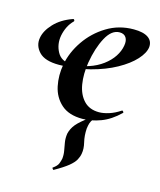

<svg xmlns="http://www.w3.org/2000/svg" viewBox="-100 -472 660 791"><g transform="rotate(15 230.0 -76.5)"><path d="M263 12Q205 12 172.5 -17Q140 -46 130.5 -91Q121 -136 130 -185Q140 -238 173.5 -287Q207 -336 258.5 -367.5Q310 -399 373 -399Q414 -399 434.5 -385Q455 -371 453 -345Q450 -319 423.5 -290Q397 -261 351 -235.5Q305 -210 244 -194Q183 -178 112 -178Q52 -178 27 -204.5Q2 -231 8 -265Q13 -296 42 -327Q71 -358 119 -375Q123 -377 125.5 -373Q128 -369 126 -367Q111 -352 102.5 -334.5Q94 -317 90 -297Q83 -259 100.5 -226.5Q118 -194 160 -194Q200 -194 233.5 -205Q267 -216 292.5 -235Q318 -254 333 -277Q348 -300 352 -324Q356 -346 347.5 -359Q339 -372 320 -372Q286 -372 262 -327.5Q238 -283 227 -218Q219 -167 226 -125Q233 -83 257 -57.5Q281 -32 322 -32Q341 -32 364.5 -39.5Q388 -47 412 -63Q414 -65 417.5 -61Q421 -57 419 -55Q381 -18 340.5 -3Q300 12 263 12ZM203 246Q202 247 198.5 242.5Q195 238 198 237Q215 225 219.5 213.5Q224 202 226 192Q228 175 225 158.5Q222 142 219 124.5Q216 107 219 87Q224 65 239.5 46Q255 27 298 -4Q303 -8 306.5 -4Q310 0 306 4Q299 13 296 22Q293 31 291 46Q289 77 295.5 103.5Q302 130 298 151Q296 164 288.5 178Q281 192 261.5 208Q242 224 203 246Z"/></g></svg>

Font: Cormorant
Style: Bold Italic
Weight: 700
Italic angle: -10°
Designer: Christian Thalmann (Catharsis Fonts)
Foundry: Catharsis Fonts
Version: Version 4.000